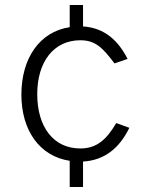

<svg xmlns="http://www.w3.org/2000/svg" viewBox="-20 -743 579 763"><path d="M494 -235 442 -254C404 -190 366 -153 299 -153C193 -153 128 -238 128 -369C128 -498 194 -583 299 -583C358 -583 387 -555 435 -491L487 -509C450 -581 397 -632 310 -638V-723H257V-635C137 -617 65 -511 65 -367C65 -224 138 -122 257 -104V0H310V-101C396 -106 455 -155 494 -235Z"/></svg>

Font: United Sans ExtraLight
Style: Regular
Weight: 200
Designer: Pablo Impallari, Rodrigo Fuenzalida (Modified by Dan O. Williams)
Version: Version 1.000;PS 001.000;hotconv 1.0.88;makeotf.lib2.5.64775